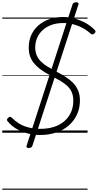

<svg xmlns="http://www.w3.org/2000/svg" viewBox="-20 -1164 858 1684"><path d="M332 20Q277 20 231 8.5Q185 -3 149 -20.5Q113 -38 87.5 -59.5Q62 -81 46 -101Q40 -108 41.5 -116Q43 -124 52 -131Q63 -140 70 -139.5Q77 -139 85 -130Q111 -103 146.5 -81Q182 -59 229 -46.5Q276 -34 335 -34Q401 -34 454.5 -51.5Q508 -69 545.5 -102Q583 -135 603 -180Q623 -225 623 -280Q623 -323 609.5 -354.5Q596 -386 571 -409.5Q546 -433 512.5 -453Q479 -473 441 -492Q409 -509 378.5 -527Q348 -545 321.5 -566.5Q295 -588 274.5 -614Q254 -640 243 -673Q232 -706 232 -747Q232 -806 253.5 -855Q275 -904 315.5 -940Q356 -976 411 -995.5Q466 -1015 534 -1015Q585 -1015 637 -1000.5Q689 -986 734 -960.5Q779 -935 810 -902Q819 -893 818 -885.5Q817 -878 807 -870Q798 -862 790.5 -862Q783 -862 775 -869Q742 -899 702 -920Q662 -941 619.5 -951.5Q577 -962 534 -962Q479 -962 434.5 -946.5Q390 -931 357.5 -902.5Q325 -874 307 -834.5Q289 -795 289 -748Q289 -708 302.5 -677.5Q316 -647 340.5 -623Q365 -599 398 -579Q431 -559 469 -539Q512 -517 550.5 -493Q589 -469 618 -440Q647 -411 664 -373Q681 -335 681 -284Q681 -217 656 -161.5Q631 -106 585.5 -65.5Q540 -25 475.5 -2.5Q411 20 332 20ZM232 134Q207 134 213 115L616 -1125Q622 -1144 648 -1144Q674 -1144 668 -1125L264 115Q258 134 232 134ZM0 490H748V500H0ZM0 -20H748V0H0ZM0 -505H748V-500H0ZM0 -1010H748V-1000H0Z"/></svg>

Font: Playwrite RO Guides
Style: Regular
Weight: 400
Designer: Veronika Burian, José Scaglione
Foundry: TypeTogether
Version: Version 1.003